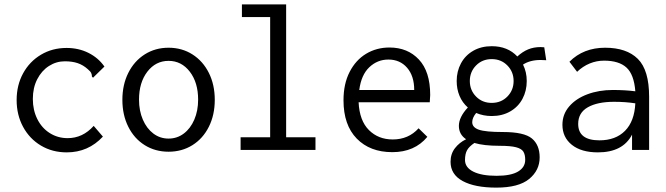

<svg xmlns="http://www.w3.org/2000/svg" viewBox="-20 -685 3040 877"><path d="M56 -228Q56 -296 85.5 -350Q115 -404 167 -435Q219 -466 284 -466Q339 -466 384 -443.5Q429 -421 457 -381L412 -337L405 -330L400 -335Q400 -344 396.5 -351.5Q393 -359 381 -369Q360 -388 335 -396.5Q310 -405 276 -405Q237 -405 203.5 -383.5Q170 -362 150 -323Q130 -284 130 -233Q130 -182 150.5 -141Q171 -100 207.5 -77Q244 -54 289 -54Q358 -54 408 -110L450 -61Q383 11 285 11Q219 11 167 -20Q115 -51 85.5 -105.5Q56 -160 56 -228Z M539 -229Q539 -298 566 -352Q593 -406 641 -436.5Q689 -467 750 -467Q811 -467 859 -436.5Q907 -406 934 -352Q961 -298 961 -229Q961 -160 934 -106Q907 -52 859 -22Q811 8 750 8Q689 8 641 -22Q593 -52 566 -106Q539 -160 539 -229ZM885 -230Q885 -308 847 -357.5Q809 -407 750 -407Q691 -407 653 -357.5Q615 -308 615 -230Q615 -179 632.5 -138.5Q650 -98 680.5 -75Q711 -52 750 -52Q789 -52 819.5 -75Q850 -98 867.5 -138.5Q885 -179 885 -230Z M1079 -58H1214V-607H1085V-665H1287V-58H1421V0H1079Z M1549 -227Q1549 -302 1577 -356.5Q1605 -411 1652.5 -439.5Q1700 -468 1759 -468Q1842 -468 1893.5 -413Q1945 -358 1945 -251Q1945 -240 1943 -218H1618Q1622 -134 1665 -91Q1708 -48 1774 -48Q1846 -48 1892 -99L1932 -60Q1874 10 1772 10Q1670 10 1609.5 -52Q1549 -114 1549 -227ZM1872 -274Q1872 -338 1839.5 -375.5Q1807 -413 1754 -413Q1704 -413 1667 -378Q1630 -343 1621 -274Z M2449 -411Q2401 -411 2369 -390Q2386 -356 2386 -315Q2386 -270 2366.5 -233.5Q2347 -197 2310.5 -176Q2274 -155 2226 -155Q2188 -155 2155 -169Q2137 -147 2137 -127Q2137 -103 2167.5 -92.5Q2198 -82 2277 -82Q2374 -82 2409.5 -52.5Q2445 -23 2445 34Q2445 93 2397 132.5Q2349 172 2247 172Q2149 172 2093.5 142Q2038 112 2038 54Q2038 18 2058 -8Q2078 -34 2109 -49Q2076 -71 2076 -110Q2076 -150 2117 -194Q2092 -216 2079 -247Q2066 -278 2066 -315Q2066 -359 2085.5 -395.5Q2105 -432 2141.5 -453Q2178 -474 2226 -474Q2299 -474 2343 -427Q2367 -449 2392.5 -459.5Q2418 -470 2449 -470L2466 -469L2475 -410Q2466 -411 2449 -411ZM2326 -315Q2326 -357 2297.5 -386Q2269 -415 2226 -415Q2183 -415 2154.5 -386Q2126 -357 2126 -315Q2126 -273 2154.5 -244Q2183 -215 2226 -215Q2269 -215 2297.5 -244Q2326 -273 2326 -315ZM2262 -19Q2190 -19 2147 -32Q2123 -16 2113.5 1Q2104 18 2104 46Q2104 80 2142 99Q2180 118 2248 118Q2314 118 2346.5 98.5Q2379 79 2379 45Q2379 21 2370.5 7.5Q2362 -6 2337 -12.5Q2312 -19 2262 -19Z M2945 -243V0H2867V-70Q2825 11 2711 11Q2635 11 2592 -23.5Q2549 -58 2549 -115Q2549 -163 2580 -199Q2611 -235 2663.5 -254.5Q2716 -274 2779 -274Q2836 -274 2882 -268Q2876 -345 2841.5 -376.5Q2807 -408 2739 -408Q2705 -408 2673.5 -395Q2642 -382 2616 -357L2581 -403Q2645 -467 2744 -467Q2842 -467 2893.5 -416Q2945 -365 2945 -243ZM2882 -213Q2837 -220 2785 -220Q2709 -220 2665 -195Q2621 -170 2621 -119Q2621 -44 2718 -44Q2792 -44 2835 -87.5Q2878 -131 2882 -213Z"/></svg>

Font: Vazir Code FD
Style: Code-FD
Weight: 400
Foundry: DejaVu fonts team - Redesigned by Saber Rastikerdar
Version: Version 1.1.2